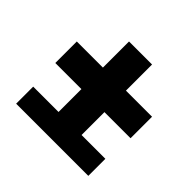

<svg xmlns="http://www.w3.org/2000/svg" viewBox="-142 -727 884 884"><g transform="rotate(45 300.0 -285.0)"><path d="M65 0V-111H230V-260H60V-400H230V-570H380V-400H550V-260H380V-111H535V0Z"/></g></svg>

Font: NKDuy Mono ExtraBold
Style: Regular
Weight: 800
Monospace: yes
Designer: NKDuy
Foundry: NKDuy
Version: Version 2.251; ttfautohint (v1.8.4.7-5d5b)